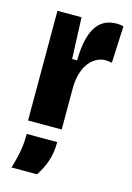

<svg xmlns="http://www.w3.org/2000/svg" viewBox="-118 -602 613 893"><g transform="rotate(15 188.5 -155.5)"><path d="M48 0H210V-196C210 -314 270 -364 325 -364C334 -364 348 -362 355 -360L363 -537C352 -541 341 -542 331 -542C254 -542 198 -492 196 -329H172L164 -528H48ZM30 231H153C183 185 205 136 205 62H58C58 96 58 140 30 231Z"/></g></svg>

Font: Bricolage Grotesque 10pt Condensed ExtraBold
Style: Regular
Weight: 800
Width: 3
Designer: Mathieu Triay
Foundry: Atelier Triay
Version: Version 1.000;gftools[0.9.29]